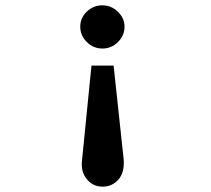

<svg xmlns="http://www.w3.org/2000/svg" viewBox="-20 -618 790 720"><path d="M364 -598Q397 -598 422 -574Q447 -550 447 -518Q447 -485 422.5 -460.5Q398 -436 364 -436Q330 -436 305.5 -460.5Q281 -485 281 -518Q281 -551 305.5 -574.5Q330 -598 364 -598ZM323 -372H406L444 -18Q447 30 423.5 56Q400 82 365 82Q330 82 307 55.5Q284 29 287 -11Z"/></svg>

Font: Inconsolata ExtraExpanded
Style: Bold
Weight: 700
Width: 8
Monospace: yes
Designer: Raph Levien, Cyreal, Brenton Simpson
Foundry: Raph Levien, Cyreal, Google
Version: Version 3.100; ttfautohint (v1.8.4.7-5d5b)